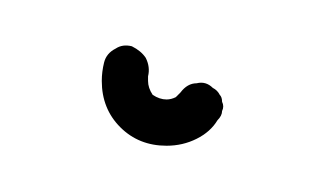

<svg xmlns="http://www.w3.org/2000/svg" viewBox="-20 -52 144 83"><path d="M52 -9Q49 -9 46 -11Q44 -14 44 -17Q44 -18 44 -19Q45 -23 43 -27Q41 -30 37 -32Q33 -33 30 -31Q26 -29 25 -25Q24 -21 24 -17Q24 -11 26 -6Q28 -1 32 3Q36 7 41 9Q46 11 52 11Q59 11 65 8Q71 5 74 0Q76 -2 76 -4Q77 -6 76 -8Q76 -10 75 -11Q74 -13 72 -14Q69 -17 65 -16Q61 -16 58 -12Q57 -11 56 -10Q54 -9 52 -9Z"/></svg>

Font: FRB American Cursive Dashed Light
Style: Italic
Weight: 300
Italic angle: -25°
Version: Version 2.0;Modular Font Editor K font №1